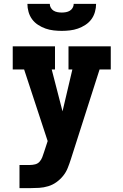

<svg xmlns="http://www.w3.org/2000/svg" viewBox="-20 -770 640 995"><path d="M81 205V85H135Q149 85 162.5 81.5Q176 78 185 68Q194 58 199 45Q204 32 208 19L227 -39L105 -410H46V-530H265V-410H248L304 -193L355 -410H335V-530H554V-410H496L347 56Q340 78 331 100.5Q322 123 307 141.5Q292 160 272.5 174Q253 188 230 195Q207 202 183 203.5Q159 205 135 205ZM300 -610Q279 -610 257.5 -612.5Q236 -615 216 -622Q196 -629 177.5 -641Q159 -653 146.5 -670Q134 -687 128 -708Q122 -729 122 -750H238Q238 -739 243.5 -729.5Q249 -720 258 -714.5Q267 -709 278 -707Q289 -705 300 -705Q311 -705 322 -707Q333 -709 342 -714.5Q351 -720 356.5 -729.5Q362 -739 362 -750H478Q478 -729 472 -708Q466 -687 453.5 -670Q441 -653 422.5 -641Q404 -629 384 -622Q364 -615 342.5 -612.5Q321 -610 300 -610Z"/></svg>

Font: Iosevka Slab Heavy Extended
Style: Regular
Weight: 900
Width: 7
Monospace: yes
Designer: Belleve Invis
Foundry: Belleve Invis
Version: Version 11.1.0; ttfautohint (v1.8.3)